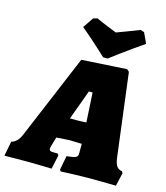

<svg xmlns="http://www.w3.org/2000/svg" viewBox="-162 -994 953 1099"><g transform="rotate(15 314.0 -444.5)"><path d="M585 -826 556 -888 534 -895C486 -876 431 -855 400 -844C373 -855 319 -876 278 -895L254 -888L212 -826C286 -765 367 -688 367 -688H394C394 -688 495 -765 585 -826ZM593 -153C579 -261 531 -646 531 -646L517 -658L250 -642L39 -140C26 -109 7 -91 -16 -85L-33 2C-33 2 36 1 97 1C156 1 247 4 247 4L265 -79L258 -89H231C215 -89 208 -93 208 -104C208 -110 210 -118 214 -131L227 -175C227 -175 286 -180 304 -180L377 -178V-139V-121C377 -98 367 -93 311 -87L295 -3L302 6C302 6 397 1 490 1C544 1 628 3 628 3L646 -76L640 -86C613 -90 599 -107 593 -153ZM274 -301 339 -478H361L371 -303C350 -302 337 -301 322 -301Z"/></g></svg>

Font: Alegreya SC Black
Style: Italic
Weight: 900
Italic angle: -7°
Designer: Juan Pablo del Peral
Foundry: Huerta Tipografica
Version: Version 2.007;PS 002.007;hotconv 1.0.88;makeotf.lib2.5.64775